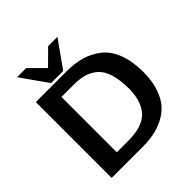

<svg xmlns="http://www.w3.org/2000/svg" viewBox="-230 -1069 1244 1244"><g transform="rotate(-45 392.0 -447.5)"><path d="M116 -895H200L300 -795L401 -895H486L356 -712H245ZM88 0V-695H370Q445 -695 505 -677.5Q565 -660 614.5 -621Q664 -582 691.5 -510.5Q719 -439 719 -340Q719 -260 698.5 -198.5Q678 -137 645 -100Q612 -63 565 -40Q518 -17 471.5 -8.5Q425 0 371 0ZM229 -94H335Q464 -94 519.5 -153Q575 -212 577 -325Q577 -409 559.5 -465.5Q542 -522 508 -550.5Q474 -579 435 -590Q396 -601 342 -601H229Z"/></g></svg>

Font: Coval
Style: ExtraBold
Weight: 800
Foundry: Context Ltd
Version: Version 001.000